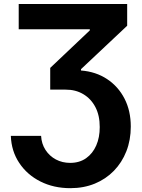

<svg xmlns="http://www.w3.org/2000/svg" viewBox="-20 -748 726 983"><path d="M35.5 -52.3H190.4Q192.7 -11.5 213 19.7Q233.4 51 266.2 68.5Q299 85.9 339.3 85.9Q386.9 85.9 420.8 62Q454.7 38 472.8 -3.4Q490.8 -44.7 490.6 -97.5Q490.8 -156.8 468.3 -199.8Q445.8 -242.7 406.3 -266Q366.9 -289.4 315.8 -289.1H237.1V-400.4L439.8 -592.4V-598.2H75.8V-727.5H631.1V-616.2L394.7 -393.9V-387.1Q471.1 -381.1 528.4 -343Q585.7 -305 617.7 -242.6Q649.6 -180.3 649.6 -100.2Q649.6 -31.3 627 26.4Q604.3 84.2 563 126.6Q521.8 168.9 465.2 192.2Q408.6 215.4 340.2 215.4Q255 215.4 187 181.2Q118.9 147 78.6 86.3Q38.2 25.7 35.5 -52.3Z"/></svg>

Font: Inter V
Style: 
Weight: 400
Designer: Rasmus Andersson
Foundry: rsms
Version: Version 4.000;git-a3f224843